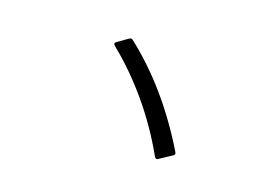

<svg xmlns="http://www.w3.org/2000/svg" viewBox="-70 -778 1141 805"><g transform="rotate(20 500.0 -376.0)"><path d="M399 -595Q404 -595 407 -592Q595 -445 736 -211Q738 -208 738 -204Q738 -198 732 -195L679 -160Q675 -157 672 -157Q666 -157 662 -164Q600 -275 519 -371.5Q438 -468 345 -543Q340 -548 340 -552Q340 -556 346 -560L391 -592Q396 -595 399 -595Z"/></g></svg>

Font: LINE Seed JP_TTF Regular
Style: Regular
Weight: 400
Designer: LINE & Fontrix & Fontworks
Version: Version 1.002